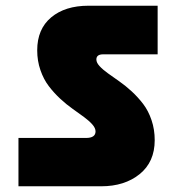

<svg xmlns="http://www.w3.org/2000/svg" viewBox="-20 -692 650 675"><path d="M44.9 -37.1V-207H282.2Q315.9 -207 315.9 -230Q315.9 -241.7 304.7 -254.4Q293.5 -267.1 275.4 -280.5Q257.3 -293.9 235.4 -309.3Q213.4 -324.7 191.4 -345.2Q169.4 -365.7 151.4 -389.4Q133.3 -413.1 122.1 -445.6Q110.8 -478 110.8 -515.1Q110.8 -589.8 159.9 -630.9Q209 -671.9 291 -671.9H534.2V-501H342.8Q318.8 -501 318.8 -482.9Q318.8 -471.7 330.1 -459.5Q341.3 -447.3 359.4 -434.3Q377.4 -421.4 399.4 -406Q421.4 -390.6 443.4 -370.4Q465.3 -350.1 483.4 -326.4Q501.5 -302.7 512.7 -269.8Q523.9 -236.8 523.9 -199.2Q523.9 -122.6 470.9 -79.8Q418 -37.1 335.9 -37.1Z"/></svg>

Font: SVN-Poppins Black
Style: Regular
Weight: 900
Designer: Ninad Kale (Devanagari), Jonny Pinhorn (Latin)
Foundry: Indian Type Foundry
Version: Version 3.002 2017